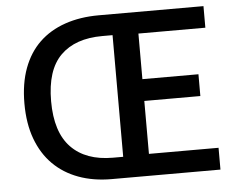

<svg xmlns="http://www.w3.org/2000/svg" viewBox="-52 -798 1065 860"><g transform="rotate(-5 480.5 -368.0)"><path d="M56 -371Q56 -461 81.5 -529.5Q107 -598 154.5 -643.5Q202 -689 270 -712.5Q338 -736 422 -736H893V-639H592V-434H844V-336H592V-98H905V0H416Q334 0 267.5 -24.5Q201 -49 154 -96Q107 -143 81.5 -212Q56 -281 56 -371ZM430 -642Q308 -642 242 -576.5Q176 -511 176 -371Q176 -232 242 -163.5Q308 -95 430 -95H476V-642Z"/></g></svg>

Font: Kinto Sans Med
Style: Regular
Weight: 500
Designer: Authors: Ryoko NISHIZUKA  (kana & ideographs); Paul D. Hunt (Latin, Greek & Cyrillic); Wenlong ZHANG  (bopomofo); Sandol
Foundry: Adobe Systems Incorporated, ookami Inc.
Version: Version 0.001